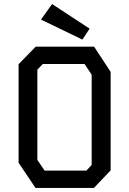

<svg xmlns="http://www.w3.org/2000/svg" viewBox="-20 -931 640 951"><path d="M157 -700H446L528 -575V-87L445 0H156L72 -125V-613ZM165 -139 201 -86H408L434 -114V-561L399 -614H192L165 -586ZM388 -735 424 -789 238 -911 183 -834Z"/></svg>

Font: Kode Mono Medium
Style: Regular
Weight: 500
Monospace: yes
Designer: Isa Ozler
Foundry: Kadena LLC
Version: Version 1.206;gftools[0.9.28]